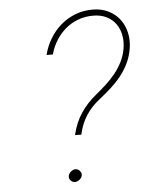

<svg xmlns="http://www.w3.org/2000/svg" viewBox="-52 -767 691 816"><g transform="rotate(-5 293.5 -359.0)"><path d="M252.4 -195.8Q264.6 -248 291 -287.8Q317.4 -327.6 358.9 -361.3Q381.3 -379.4 402.6 -399.2Q423.8 -418.9 441.4 -440.9Q459 -462.9 471.7 -488Q484.4 -513.2 489.7 -543Q495.1 -573.7 489.7 -601.3Q484.4 -628.9 469.5 -649.7Q454.6 -670.4 430.2 -682.6Q405.8 -694.8 373 -694.8Q338.4 -694.8 308.6 -683.6Q278.8 -672.4 255.1 -652.3Q231.4 -632.3 214.4 -605Q197.3 -577.6 188.5 -545.4H161.6Q170.9 -582.5 190.2 -614.5Q209.5 -646.5 236.8 -670.2Q264.2 -693.8 298.6 -707.3Q333 -720.7 372.6 -720.7Q410.6 -720.7 439.9 -706.3Q469.2 -691.9 488 -667.5Q506.8 -643.1 514.4 -610.6Q522 -578.1 516.1 -542Q510.7 -509.3 497.3 -481Q483.9 -452.6 464.4 -428Q444.8 -403.3 421.1 -381.8Q397.5 -360.4 372.6 -340.8Q335.4 -312.5 312.3 -276.9Q289.1 -241.2 279.3 -195.3ZM210.9 -24.9Q211.4 -29.8 214.6 -34.7Q217.8 -39.6 222.2 -43.2Q226.6 -46.9 231.7 -49.1Q236.8 -51.3 241.7 -51.3Q252.4 -50.8 260 -42.2Q267.6 -33.7 266.1 -22.9Q265.1 -18.1 262.2 -13.4Q259.3 -8.8 254.9 -5.1Q250.5 -1.5 245.1 0.7Q239.7 2.9 234.9 2.9Q224.1 2.4 216.6 -5.9Q209 -14.2 210.9 -24.9Z"/></g></svg>

Font: TypoPRO Roboto Mono
Style: Italic
Weight: 250
Designer: Google
Version: Version 2.000986; 2015; ttfautohint (v1.3)